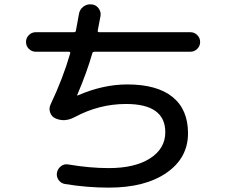

<svg xmlns="http://www.w3.org/2000/svg" viewBox="-20 -818 1040 883"><path d="M144.5 -580.1Q126 -580.1 112.8 -593.3Q99.6 -606.4 99.6 -625Q99.6 -643.6 112.8 -656.7Q126 -669.9 144.5 -669.9H319.3Q328.1 -669.9 329.1 -676.8Q337.9 -721.7 342.8 -752Q345.7 -773.4 362.3 -786.6Q378.9 -799.8 400.4 -797.9Q419.9 -796.9 432.6 -780.8Q445.3 -764.6 442.4 -745.1L429.7 -678.7Q427.7 -669.9 436.5 -669.9H855.5Q874 -669.9 887.2 -656.7Q900.4 -643.6 900.4 -625Q900.4 -606.4 887.2 -593.3Q874 -580.1 855.5 -580.1H415Q406.2 -580.1 404.3 -572.3Q379.9 -486.3 335 -380.9V-378.9H336.9Q454.1 -429.7 565.4 -429.7Q702.1 -429.7 773.4 -372.1Q844.7 -314.5 844.7 -205.1Q844.7 -91.8 746.1 -23.4Q647.5 44.9 480.5 44.9Q379.9 44.9 279.3 28.3Q260.7 25.4 249.5 9.8Q238.3 -5.9 242.2 -25.4Q246.1 -43 261.2 -54.2Q276.4 -65.4 294.9 -61.5Q393.6 -44.9 480.5 -44.9Q600.6 -44.9 670.4 -89.8Q740.2 -134.8 740.2 -210Q740.2 -339.8 559.6 -339.8Q435.5 -339.8 323.2 -279.3Q277.3 -254.9 235.4 -273.4Q217.8 -281.2 210.9 -299.8Q204.1 -318.4 211.9 -335.9Q270.5 -460 302.7 -572.3Q304.7 -580.1 296.9 -580.1Z"/></svg>

Font: Rounded Mgen+ 1mn medium
Style: Regular
Weight: 500
Designer: [Source Han Sans]
Ryoko NISHIZUKA  (kana & ideographs); Paul D. Hunt (Latin, Greek & Cyrillic); Wenlong ZHANG  (bopomofo
Version: Version 1.059.20150602